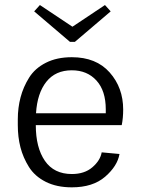

<svg xmlns="http://www.w3.org/2000/svg" viewBox="-20 -748 573 782"><path d="M430.8 -701.7 285 -577.5H265L119.2 -701.7L142.5 -727.5L275 -639.2L407.5 -727.5ZM52.5 -238.3V-261.7Q52.5 -309.2 63.8 -351.7Q75 -394.2 98.8 -432.1Q122.5 -470 167.1 -492.5Q211.7 -515 272.5 -515Q371.7 -515 426.7 -452.9Q481.7 -390.8 481.7 -301.7Q481.7 -267.5 475.8 -238.3H125.8Q125.8 -146.7 162.9 -92.9Q200 -39.2 272.5 -39.2Q324.2 -39.2 356.2 -66.7Q388.3 -94.2 394.2 -127.5L466.7 -120.8Q458.3 -71.7 408.3 -28.3Q358.3 15 272.5 15Q210.8 15 166.2 -7.5Q121.7 -30 97.9 -67.9Q74.2 -105.8 63.3 -147.9Q52.5 -190 52.5 -238.3ZM126.7 -286.7H410.8V-302.5Q410.8 -378.3 372.9 -420Q335 -461.7 272.5 -461.7Q205.8 -461.7 168.8 -415Q131.7 -368.3 126.7 -286.7Z"/></svg>

Font: Boon
Style: Regular
Weight: 400
Designer: Sungsit Sawaiwan
Foundry: FontUni
Version: Version 3.0